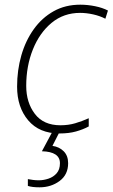

<svg xmlns="http://www.w3.org/2000/svg" viewBox="-20 -560 481 820"><path d="M234 10Q148 10 100.5 -46Q53 -102 53 -190Q53 -260 71 -323Q89 -386 124 -435Q159 -484 209 -512Q259 -540 323 -540Q354 -540 386 -533.5Q418 -527 441 -515L430 -480Q407 -492 378 -498.5Q349 -505 322 -505Q252 -505 200.5 -462.5Q149 -420 120.5 -349Q92 -278 92 -193Q92 -122 129 -73.5Q166 -25 238 -25Q272 -25 301 -33.5Q330 -42 359 -55V-20Q335 -7 304.5 1.5Q274 10 234 10ZM149 240Q117 240 99 234V205Q110 207 121.5 208.5Q133 210 146 210Q166 210 187 203Q208 196 222 180Q236 164 236 137Q236 88 159 86L205 0H236L204 63Q233 67 252 86Q271 105 271 137Q271 186 234.5 213Q198 240 149 240Z"/></svg>

Font: Noto Sans Disp ExtLt
Style: Italic
Weight: 200
Italic angle: -12°
Designer: Monotype Design Team
Foundry: Monotype Imaging Inc.
Version: Version 2.000;GOOG;noto-source:20170915:90ef993387c0